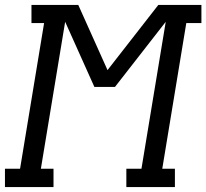

<svg xmlns="http://www.w3.org/2000/svg" viewBox="-37 -755 833 775"><path d="M-17 0V-74H44L141 -662H90V-735H279L397 -472L602 -735H776V-662H715L618 -74H669V0H473V-74H534L632 -667L427 -404H344L226 -667L128 -74H179V0Z"/></svg>

Font: Iosevka Etoile Oblique
Style: Regular
Weight: 400
Italic angle: -9°
Designer: Belleve Invis
Foundry: Belleve Invis
Version: Version 15.5.2; ttfautohint (v1.8.4)